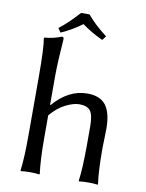

<svg xmlns="http://www.w3.org/2000/svg" viewBox="-91 -896 732 964"><g transform="rotate(10 274.5 -414.5)"><path d="M286.1 -832Q327.1 -783.2 387.2 -737.8L371.1 -716.8Q309.1 -745.6 265.1 -778.8Q215.3 -741.7 158.2 -716.8L144 -737.8Q187 -770 243.2 -832ZM169.9 -352.1 171.9 -349.1Q249 -439 345.2 -439Q411.1 -439 440.2 -399.9Q469.2 -360.8 469.2 -280.8Q469.2 -264.6 468 -230.2Q466.8 -195.8 466.8 -180.2Q466.8 -64 476.1 0L474.1 2.9Q456.1 0 427 0Q397.9 0 379.9 2.9L377.9 0Q386.7 -61 387.2 -180.2V-277.8Q387.2 -336.9 371.1 -357.9Q355 -378.9 314.9 -378.9Q285.2 -378.9 245.1 -358.9Q205.1 -338.9 169.9 -296.9V-180.2Q169.9 -69.3 179.2 0L176.8 2.9Q158.7 0 129.9 0Q101.1 0 83 2.9L81.1 0Q89.8 -64.9 89.8 -180.2V-481Q89.8 -625 81.1 -674.8L83 -678.2Q127.9 -681.2 169.9 -698.2Q178.7 -698.2 179.2 -688Q170.4 -572.8 169.9 -501Z"/></g></svg>

Font: Biolilbert
Style: Regular
Weight: 400
Designer: Philipp H. Poll
Foundry: Philipp H. Poll
Version: Version 1.1.0